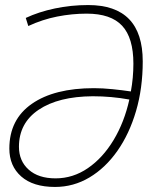

<svg xmlns="http://www.w3.org/2000/svg" viewBox="-20 -730 610 760"><path d="M198 10Q111 10 64 -31.5Q17 -73 17 -142Q17 -257 106 -319Q195 -381 352 -381Q386 -381 425.5 -377Q465 -373 498 -368Q508 -422 508 -478Q508 -580 463.5 -628Q419 -676 323 -676Q265 -676 206.5 -664.5Q148 -653 92 -627L82 -659Q133 -683 197 -696.5Q261 -710 329 -710Q545 -710 545 -487Q545 -381 518.5 -290.5Q492 -200 444.5 -132.5Q397 -65 334 -27.5Q271 10 198 10ZM55 -149Q55 -93 93.5 -58.5Q132 -24 200 -24Q269 -24 328 -64.5Q387 -105 429.5 -175.5Q472 -246 492 -336Q421 -349 347 -349Q211 -348 133 -295.5Q55 -243 55 -149Z"/></svg>

Font: Georama ExtraLight
Style: Italic
Weight: 200
Italic angle: -9°
Designer: Jean-Baptiste Levee
Foundry: Production Type
Version: Version 1.000